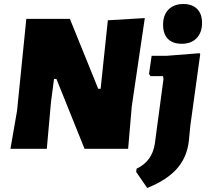

<svg xmlns="http://www.w3.org/2000/svg" viewBox="-20 -741 1037 956"><path d="M893 -721Q937 -721 961.5 -696.5Q986 -672 986 -627Q986 -579 959 -551Q932 -523 885 -523Q840 -523 816 -547.5Q792 -572 792 -618Q792 -666 819 -693.5Q846 -721 893 -721ZM701 -651 636 -211 618 0H401L261 -348H249L234 -234L213 0H32L65 -190L111 -647H328L469 -299H481L517 -640ZM973 -476 977 -472 928 -118 920 -36Q910 44 860 100Q810 156 713 195L658 115L660 99Q738 62 751 -26L794 -347L792 -362H729L722 -373L735 -463H808Z"/></svg>

Font: Alegreya Sans SC Black
Style: Italic
Weight: 900
Italic angle: -7°
Designer: Juan Pablo del Peral
Foundry: Huerta Tipografica
Version: Version 2.007